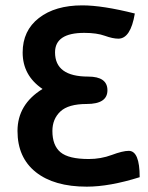

<svg xmlns="http://www.w3.org/2000/svg" viewBox="-20 -681 550 712"><path d="M301.8 11.2Q180.7 11.2 112.8 -42.7Q44.9 -96.7 44.9 -195.3Q44.9 -293.9 137.7 -351.1Q64 -400.9 64 -486.3Q64 -567.4 124.3 -614.3Q184.6 -661.1 285.2 -661.1Q359.9 -661.1 480 -630.9Q464.4 -537.6 418.9 -537.6Q398.4 -537.6 368.7 -548.3Q338.9 -559.1 292.5 -559.1Q184.1 -559.1 184.1 -486.8Q184.1 -397 307.1 -397Q378.4 -397 378.4 -346.2Q378.4 -295.4 301.8 -295.4Q233.4 -295.4 203.9 -267.6Q174.3 -239.7 174.3 -195.3Q174.3 -141.6 204.3 -116.5Q234.4 -91.3 309.1 -91.3Q354 -91.3 394.5 -106.4Q435.1 -121.6 457.5 -121.6Q498 -121.6 498 -23.9Q386.2 11.2 301.8 11.2Z"/></svg>

Font: Bainsley
Style: Bold
Weight: 700
Designer: Paul James MIller
Foundry: High-Logic / Made with FontCreator
Version: Version 1.411;March 28, 2021;FontCreator 13.0.0.2683 64-bit